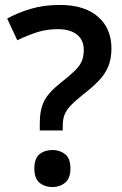

<svg xmlns="http://www.w3.org/2000/svg" viewBox="-20 -744 495 777"><path d="M141 -247Q141 -300 159 -335.5Q177 -371 227 -410Q264 -439 284 -459Q304 -479 311.5 -498Q319 -517 319 -542Q319 -582 291.5 -604Q264 -626 214 -626Q168 -626 128.5 -613Q89 -600 50 -581L9 -669Q53 -693 105.5 -708.5Q158 -724 222 -724Q322 -724 376.5 -676.5Q431 -629 431 -548Q431 -505 417.5 -473.5Q404 -442 377.5 -415Q351 -388 313 -359Q281 -333 264 -314.5Q247 -296 240.5 -278Q234 -260 234 -235V-216H141ZM119 -62Q119 -103 140 -120Q161 -137 193 -137Q222 -137 243.5 -120Q265 -103 265 -62Q265 -22 243.5 -4.5Q222 13 193 13Q161 13 140 -4.5Q119 -22 119 -62Z"/></svg>

Font: Noto Sans Thai Looped UI Medium
Style: Regular
Weight: 500
Designer: Cadson Demak Team
Foundry: Cadson Demak Co., Ltd.
Version: Version 1.000; ttfautohint (v1.8.4.7-5d5b)